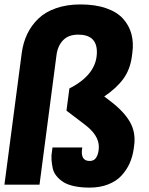

<svg xmlns="http://www.w3.org/2000/svg" viewBox="-20 -833 672 866"><path d="M279.8 -334 293 -434.1Q417 -497.1 417 -598.1Q417 -676.8 333 -676.8Q288.6 -676.8 264.4 -651.4Q240.2 -626 234.9 -585L158.2 0H0L78.1 -594.2Q84.5 -641.1 103 -679.9Q121.6 -718.8 153.1 -749Q184.6 -779.3 233.2 -796.1Q281.7 -813 342.8 -813Q410.2 -813 459.5 -795.7Q508.8 -778.3 535.6 -748Q562.5 -717.8 572.8 -679.4Q583 -641.1 577.1 -596.2L575.2 -581.1Q567.4 -520 536.4 -477.5Q505.4 -435.1 450.2 -397.9L475.1 -378.9Q539.1 -330.6 566.2 -282.7Q593.3 -234.9 585 -175.8L583 -161.1Q578.1 -126.5 564.7 -96.4Q551.3 -66.4 528.3 -41.3Q505.4 -16.1 468.3 -1.5Q431.2 13.2 383.8 13.2Q344.7 13.2 314.5 6.6Q284.2 0 265.9 -11.7Q247.6 -23.4 234.9 -39.1Q222.2 -54.7 218 -73.2Q213.9 -91.8 212.4 -112.1Q210.9 -132.3 214.8 -152.8L216.8 -168H351.1Q340.3 -106.9 384.8 -106.9Q405.8 -106.9 415.8 -125.5Q425.8 -144 425.8 -170.9Q425.8 -222.7 363.8 -270Z"/></svg>

Font: Cooper Hewitt
Style: Bold Italic
Weight: 712
Designer: Village Type and Design LLC
Foundry: Cooper Hewitt Smithsonian Design Museum
Version: 1.000